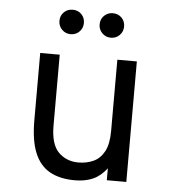

<svg xmlns="http://www.w3.org/2000/svg" viewBox="-52 -752 719 811"><g transform="rotate(5 308.0 -346.5)"><path d="M295.8 12Q231.4 12 188.5 -11.9Q145.6 -35.9 124.2 -88.2Q102.8 -140.5 102.8 -225.5V-511H185.5V-210.8Q185.5 -130.8 219.2 -97.5Q253 -64.2 303.2 -64.2Q338.5 -64.2 367.2 -77.4Q396 -90.5 412.9 -122.1Q429.8 -153.6 429.8 -208.8V-511H512.5V0H429.8V-50.5Q403.9 -16.6 371.2 -2.3Q338.5 12 295.8 12ZM223.5 -601.2Q201.8 -601.2 186.8 -616.4Q171.8 -631.5 171.8 -653.2Q171.8 -675.6 186.8 -690.3Q201.8 -705 223.5 -705Q246 -705 260.8 -690.3Q275.5 -675.6 275.5 -653.2Q275.5 -631.5 260.8 -616.4Q246 -601.2 223.5 -601.2ZM394 -601.2Q372.2 -601.2 357.2 -616.4Q342.2 -631.5 342.2 -653.2Q342.2 -675.6 357.2 -690.3Q372.2 -705 394 -705Q416.5 -705 431.2 -690.3Q446 -675.6 446 -653.2Q446 -631.5 431.2 -616.4Q416.5 -601.2 394 -601.2Z"/></g></svg>

Font: Overpass Mono Light
Style: Regular
Weight: 300
Monospace: yes
Designer: Delve Withrington, Dave Bailey
Foundry: Delve Fonts LLC
Version: Version 4.000